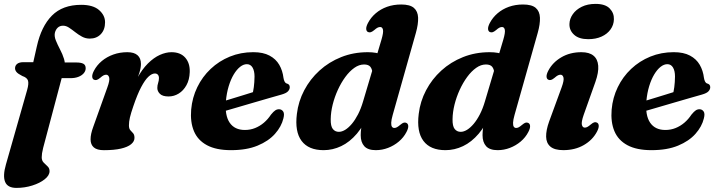

<svg xmlns="http://www.w3.org/2000/svg" viewBox="-33 -742 3611 966"><path d="M209.1 -348.8 238.7 -428 351.9 -427.6Q374 -427.6 386 -421.5Q398.1 -415.3 398.1 -398.5Q398.1 -385 388.4 -373.6Q378.8 -362.2 361.7 -355.5Q344.7 -348.8 322.1 -348.8ZM42.7 -398.5Q42.7 -412.1 53.4 -420.7Q64 -429.2 85.1 -429.2H134.4L152.2 -507.9Q174.5 -609.2 228.3 -663.5Q282 -717.7 375.4 -717.7Q435 -717.7 465.3 -691.5Q495.6 -665.2 495.6 -629.9Q495.6 -592.6 474.3 -570.2Q453 -547.8 418.6 -547.8Q397.6 -547.8 379.4 -557.7Q361.3 -567.6 345.3 -580.3Q329.3 -592.9 314.4 -602.8Q299.5 -612.7 284.5 -612.7Q268.1 -612.7 257.5 -602.9Q247 -593 243 -576.4Q239.5 -559.3 248.1 -538.1Q256.7 -516.8 269.1 -493.3Q281.6 -469.8 289.1 -445.5Q296.7 -421.1 290.3 -397.8L184.1 2.2Q180.2 17.4 178.5 29.2Q176.9 40.9 176.9 49.5Q176.9 66 186.7 76Q196.6 86 206.4 95.1Q216.3 104.2 216.3 119.1Q216.3 140.6 192 159.9Q167.7 179.3 129.6 191.3Q91.5 203.4 49.7 203.4Q5.3 203.4 -7.2 173.2Q-19.7 143 -3.1 85.3L103.4 -288.7Q112.8 -321.9 107.7 -336.9Q102.5 -351.9 79.5 -359.5Q56.7 -371.1 49.7 -380.1Q42.7 -389 42.7 -398.5Z M439.6 -341Q431.3 -345.3 430.9 -356.9Q430.4 -368.5 439.7 -386.3Q454.4 -414.3 479.5 -435.2Q504.6 -456.1 537.3 -467.7Q570 -479.4 607.8 -479.4Q641.7 -479.4 658.9 -464.2Q676.1 -449.1 676.1 -420.3Q676.1 -401 668.5 -376.7Q660.9 -352.4 650.6 -326.2Q640.4 -300.1 631.9 -275Q623.4 -250 622 -229.3L612.6 -231.9Q630.4 -298.6 655.9 -345.8Q681.4 -393.1 711 -422.5Q740.7 -452 771.2 -465.7Q801.8 -479.4 829.7 -479.4Q875 -479.4 899.1 -451.8Q923.2 -424.2 921.6 -379.2Q920.4 -340.7 905 -313.2Q889.7 -285.7 866 -271.2Q842.4 -256.7 815.2 -256.7Q784.8 -256.7 771.6 -269.9Q758.5 -283 758.5 -299.3Q758.5 -312.5 762.6 -324.7Q766.7 -336.8 766.7 -349.2Q766.7 -360 761.2 -366.2Q755.8 -372.3 746.2 -372.3Q731.2 -372.3 713.8 -356.1Q696.4 -339.9 677.3 -303.8Q658.2 -267.8 637.8 -207.6Q625.6 -172.3 620.6 -150.7Q615.7 -129.2 615.7 -111.4Q615.7 -94.9 622.6 -87.1Q629.6 -79.4 636.6 -71.8Q643.6 -64.3 643.6 -48.1Q643.6 -30.5 626.5 -16.3Q609.5 -2.2 575.4 5.7Q541.4 13.6 489.6 13.6Q455.2 13.6 439 -0.4Q422.8 -14.4 422.7 -40.7Q422.5 -67 436.2 -103.9L507.1 -302.1Q520.2 -337.9 516.3 -352Q512.3 -366.1 501.1 -366.1Q494.8 -366.1 488 -362.8Q481.2 -359.4 471.1 -350.4Q460.3 -341.6 453.3 -339.8Q446.3 -337.9 439.6 -341Z M1014.2 -209.1Q1014.2 -209.1 1031.5 -214.4Q1048.9 -219.8 1076.7 -228.2Q1104.6 -236.6 1136.7 -246.5Q1168.8 -256.4 1199.6 -265.8Q1230.4 -275.2 1252.7 -282.4L1235.5 -262.4Q1240.8 -279.8 1244 -303.5Q1247.2 -327.2 1247.6 -356.9Q1247.6 -385.4 1237.6 -402.3Q1227.6 -419.1 1209 -419.1Q1192.1 -419.1 1175 -405.7Q1158 -392.3 1143.1 -367.6Q1128.3 -343 1117.8 -308.8Q1107.3 -274.7 1103.5 -232.9Q1097.5 -161.4 1122.5 -124.7Q1147.5 -88.1 1199 -88.1Q1226.3 -88.1 1250.3 -97.7Q1274.3 -107.3 1294.7 -124.6Q1315.1 -142 1330.4 -165.4Q1343.5 -181.4 1352.4 -187Q1361.3 -192.7 1371.9 -192.3Q1384.3 -191.9 1391.7 -181.1Q1399.1 -170.3 1392.9 -146.5Q1383.2 -105.4 1350.6 -68.7Q1318.1 -32.1 1263 -9.3Q1208 13.5 1129.3 13.5Q1054.6 13.5 1008.3 -11.4Q962 -36.3 942.8 -82Q923.6 -127.8 928.8 -190.5Q934.1 -250.9 959.6 -303.3Q985 -355.8 1026.9 -395.3Q1068.8 -434.9 1123.4 -457.2Q1178 -479.5 1241.2 -479.5Q1291 -479.5 1323 -462.3Q1355.1 -445.2 1372 -416Q1388.9 -386.9 1393.3 -349.9Q1394.9 -339.7 1398.7 -331.9Q1402.6 -324 1409.4 -322Q1416.8 -320.1 1420.8 -315.7Q1424.9 -311.3 1424.9 -303.2Q1424.9 -292.3 1416.1 -282.7Q1407.4 -273.1 1383.3 -266.2Q1360.5 -259.8 1325.1 -249.6Q1289.7 -239.3 1248.6 -227.4Q1207.5 -215.4 1166.9 -203.5Q1126.4 -191.5 1092.8 -181.9Q1059.3 -172.3 1039.1 -166.3Q1018.9 -160.3 1018.9 -160.3Z M2059.4 -576.6 1942.8 -163.7Q1935.8 -139 1935.3 -124.7Q1934.8 -110.4 1939.1 -104.3Q1943.5 -98.2 1950.8 -98.2Q1957.2 -98.2 1963.9 -101.7Q1970.7 -105.3 1980.8 -113.9Q1991.6 -123.1 1998.6 -124.9Q2005.6 -126.8 2012.3 -123.3Q2020.6 -119 2021 -107.4Q2021.5 -95.8 2012.2 -78Q1998 -50.4 1973.7 -29.9Q1949.4 -9.4 1919.5 2Q1889.6 13.5 1857.7 13.5Q1817.7 13.5 1799.7 -6.6Q1781.8 -26.7 1781.8 -61.8Q1781.8 -78.1 1784.3 -97Q1786.8 -116 1791.8 -139.1Q1796.8 -162.2 1804.4 -189.6L1824.6 -178.7Q1799.1 -112.2 1762.8 -69.7Q1726.5 -27.1 1683.7 -6.8Q1641 13.5 1595.2 13.5Q1519.3 13.5 1484.4 -33Q1449.5 -79.6 1460.7 -168.9Q1468.1 -231.6 1497.6 -287.7Q1527.1 -343.9 1574.5 -387Q1621.8 -430.1 1683.6 -454.7Q1745.3 -479.4 1817.5 -479.4Q1861.6 -479.4 1891 -466.3Q1920.5 -453.2 1935.4 -431.1Q1950.3 -408.9 1951 -381.2L1841.5 -369.9Q1840 -394 1830.5 -405.8Q1821 -417.6 1798.7 -417.6Q1773.7 -417.6 1749.7 -400.6Q1725.7 -383.6 1704.5 -354.8Q1683.3 -325.9 1666.9 -290.1Q1650.5 -254.3 1640.9 -216.1Q1631.4 -177.9 1630.9 -142.6Q1630.2 -107.3 1641.6 -93Q1653.1 -78.7 1671.7 -78.7Q1687 -78.7 1703.7 -88.8Q1720.4 -99 1737.1 -118.7Q1753.8 -138.5 1768.5 -167Q1783.1 -195.4 1793.9 -232.3L1886.1 -542Q1896.8 -578.3 1893.9 -592.2Q1890.9 -606.1 1879.7 -606.1Q1873.4 -606.1 1866.6 -602.8Q1859.8 -599.4 1849.7 -590.4Q1838.9 -581.6 1831.9 -579.8Q1824.9 -577.9 1818.2 -581Q1809.9 -585.3 1809.5 -596.9Q1809 -608.5 1818.3 -626.3Q1833 -654.3 1857.5 -675.2Q1881.9 -696.1 1914.4 -707.8Q1947 -719.4 1985.6 -719.4Q2029.5 -719.4 2049.4 -702.3Q2069.3 -685.1 2070.6 -653.1Q2071.9 -621 2059.4 -576.6Z M2672.4 -576.6 2555.8 -163.7Q2548.8 -139 2548.3 -124.7Q2547.8 -110.4 2552.1 -104.3Q2556.5 -98.2 2563.8 -98.2Q2570.2 -98.2 2576.9 -101.7Q2583.7 -105.3 2593.8 -113.9Q2604.6 -123.1 2611.6 -124.9Q2618.6 -126.8 2625.3 -123.3Q2633.6 -119 2634 -107.4Q2634.5 -95.8 2625.2 -78Q2611 -50.4 2586.7 -29.9Q2562.4 -9.4 2532.5 2Q2502.6 13.5 2470.7 13.5Q2430.7 13.5 2412.7 -6.6Q2394.8 -26.7 2394.8 -61.8Q2394.8 -78.1 2397.3 -97Q2399.8 -116 2404.8 -139.1Q2409.8 -162.2 2417.4 -189.6L2437.6 -178.7Q2412.1 -112.2 2375.8 -69.7Q2339.5 -27.1 2296.7 -6.8Q2254 13.5 2208.2 13.5Q2132.3 13.5 2097.4 -33Q2062.5 -79.6 2073.7 -168.9Q2081.1 -231.6 2110.6 -287.7Q2140.1 -343.9 2187.5 -387Q2234.8 -430.1 2296.6 -454.7Q2358.3 -479.4 2430.5 -479.4Q2474.6 -479.4 2504 -466.3Q2533.5 -453.2 2548.4 -431.1Q2563.3 -408.9 2564 -381.2L2454.5 -369.9Q2453 -394 2443.5 -405.8Q2434 -417.6 2411.7 -417.6Q2386.7 -417.6 2362.7 -400.6Q2338.7 -383.6 2317.5 -354.8Q2296.3 -325.9 2279.9 -290.1Q2263.5 -254.3 2253.9 -216.1Q2244.4 -177.9 2243.9 -142.6Q2243.2 -107.3 2254.6 -93Q2266.1 -78.7 2284.7 -78.7Q2300 -78.7 2316.7 -88.8Q2333.4 -99 2350.1 -118.7Q2366.8 -138.5 2381.5 -167Q2396.1 -195.4 2406.9 -232.3L2499.1 -542Q2509.8 -578.3 2506.9 -592.2Q2503.9 -606.1 2492.7 -606.1Q2486.4 -606.1 2479.6 -602.8Q2472.8 -599.4 2462.7 -590.4Q2451.9 -581.6 2444.9 -579.8Q2437.9 -577.9 2431.2 -581Q2422.9 -585.3 2422.5 -596.9Q2422 -608.5 2431.3 -626.3Q2446 -654.3 2470.5 -675.2Q2494.9 -696.1 2527.4 -707.8Q2560 -719.4 2598.6 -719.4Q2642.5 -719.4 2662.4 -702.3Q2682.3 -685.1 2683.6 -653.1Q2684.9 -621 2672.4 -576.6Z M2903.6 -163.9Q2891.2 -128.2 2894.6 -114Q2898.1 -99.9 2909.2 -99.9Q2915.6 -99.9 2922.3 -103.4Q2929.1 -107 2939.2 -115.6Q2950 -124.8 2957 -126.6Q2964 -128.5 2970.7 -125Q2979 -120.7 2979.4 -109.1Q2979.9 -97.5 2970.6 -79.7Q2948.6 -37.7 2904.2 -12.1Q2859.9 13.4 2801.3 13.4Q2757.3 13.4 2736.3 -4.3Q2715.3 -22.1 2714.7 -54.3Q2714 -86.5 2729.7 -130.4L2792.6 -302.1Q2805.8 -337.9 2802 -352Q2798.2 -366.1 2787 -366.1Q2780.7 -366.1 2773.9 -362.8Q2767.1 -359.4 2757 -350.4Q2746.2 -341.6 2739.2 -339.8Q2732.2 -337.9 2725.5 -341Q2717.2 -345.3 2716.8 -356.9Q2716.3 -368.5 2725.6 -386.3Q2747.2 -427.9 2791 -453.6Q2834.7 -479.4 2892.1 -479.4Q2931.8 -479.4 2952.9 -462Q2974.1 -444.7 2976.8 -411.3Q2979.5 -377.9 2962.5 -329.6ZM2926.5 -544.9Q2879.7 -544.9 2855.4 -567.2Q2831 -589.4 2832 -621.4Q2832.7 -647.6 2848.9 -670.6Q2865 -693.7 2894.1 -708Q2923.3 -722.4 2963.3 -722.4Q3012.3 -722.4 3034.5 -699.4Q3056.8 -676.5 3055.7 -645Q3055.1 -616.6 3038.7 -593.8Q3022.4 -571 2993.7 -558Q2965 -544.9 2926.5 -544.9Z M3129.7 -209.1Q3129.7 -209.1 3147 -214.4Q3164.4 -219.8 3192.2 -228.2Q3220.1 -236.6 3252.2 -246.5Q3284.3 -256.4 3315.1 -265.8Q3345.9 -275.2 3368.2 -282.4L3351 -262.4Q3356.3 -279.8 3359.5 -303.5Q3362.7 -327.2 3363.1 -356.9Q3363.1 -385.4 3353.1 -402.3Q3343.1 -419.1 3324.5 -419.1Q3307.6 -419.1 3290.5 -405.7Q3273.5 -392.3 3258.6 -367.6Q3243.8 -343 3233.3 -308.8Q3222.8 -274.7 3219 -232.9Q3213 -161.4 3238 -124.7Q3263 -88.1 3314.5 -88.1Q3341.8 -88.1 3365.8 -97.7Q3389.8 -107.3 3410.2 -124.6Q3430.6 -142 3445.9 -165.4Q3459 -181.4 3467.9 -187Q3476.8 -192.7 3487.4 -192.3Q3499.8 -191.9 3507.2 -181.1Q3514.6 -170.3 3508.4 -146.5Q3498.7 -105.4 3466.1 -68.7Q3433.6 -32.1 3378.5 -9.3Q3323.5 13.5 3244.8 13.5Q3170.1 13.5 3123.8 -11.4Q3077.5 -36.3 3058.3 -82Q3039.1 -127.8 3044.3 -190.5Q3049.6 -250.9 3075.1 -303.3Q3100.5 -355.8 3142.4 -395.3Q3184.3 -434.9 3238.9 -457.2Q3293.5 -479.5 3356.7 -479.5Q3406.5 -479.5 3438.5 -462.3Q3470.6 -445.2 3487.5 -416Q3504.4 -386.9 3508.8 -349.9Q3510.4 -339.7 3514.2 -331.9Q3518.1 -324 3524.9 -322Q3532.3 -320.1 3536.3 -315.7Q3540.4 -311.3 3540.4 -303.2Q3540.4 -292.3 3531.6 -282.7Q3522.9 -273.1 3498.8 -266.2Q3476 -259.8 3440.6 -249.6Q3405.2 -239.3 3364.1 -227.4Q3323 -215.4 3282.4 -203.5Q3241.9 -191.5 3208.3 -181.9Q3174.8 -172.3 3154.6 -166.3Q3134.4 -160.3 3134.4 -160.3Z"/></svg>

Font: Fraunces
Style: Italic
Weight: 900
Italic angle: -16°
Version: Version 1.000;[0bf87f6ff]